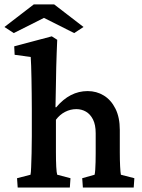

<svg xmlns="http://www.w3.org/2000/svg" viewBox="-58 -843 639 863"><path d="M21.5 0 18.6 -42 79.1 -57.6Q81.1 -66.4 82 -91.8Q83 -117.2 84 -153.8Q85 -190.4 85 -230.5V-352.5Q85 -385.7 84.5 -420.9Q84 -456.1 83.5 -488.8Q83 -521.5 82 -547.4Q81.1 -573.2 80.1 -586.9L7.8 -596.7L5.9 -634.8L174.8 -679.7L199.2 -664.1Q198.2 -633.8 196.8 -605Q195.3 -576.2 194.8 -542Q194.3 -507.8 193.4 -464.4Q192.4 -420.9 191.4 -361.3L194.3 -360.4Q225.6 -397.5 260.7 -415.5Q295.9 -433.6 335.9 -433.6Q376 -433.6 408.7 -413.6Q441.4 -393.6 460.9 -354.5Q480.5 -315.4 480.5 -258.8V-157.2Q480.5 -124 481.9 -95.2Q483.4 -66.4 485.4 -57.6L545.9 -42L543 0H314.5L311.5 -42L367.2 -57.6Q369.1 -65.4 370.1 -80.1Q371.1 -94.7 371.6 -114.3Q372.1 -133.8 372.1 -154.3V-244.1Q372.1 -282.2 359.9 -306.2Q347.7 -330.1 328.1 -341.3Q308.6 -352.5 285.2 -352.5Q258.8 -352.5 234.9 -340.3Q210.9 -328.1 193.4 -304.7V-160.2Q193.4 -121.1 194.8 -93.3Q196.3 -65.4 199.2 -57.6L258.8 -42L255.9 0ZM317.4 -721.7 275.4 -694.3 108.4 -778.3H170.9L3.9 -694.3L-38.1 -721.7L93.8 -823.2H185.5Z"/></svg>

Font: Crimson Pro SemiBold
Style: Regular
Weight: 600
Designer: Jacques Le Bailly
Foundry: Baron von Fonthausen
Version: Version 1.003